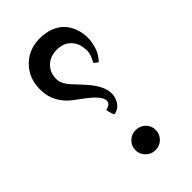

<svg xmlns="http://www.w3.org/2000/svg" viewBox="-227 -810 881 881"><g transform="rotate(-45 213.5 -369.5)"><path d="M297.4 -65.9Q297.4 -38.6 278.1 -19.5Q258.8 -0.5 231.4 -0.5Q204.1 -0.5 184.6 -20Q165 -39.6 165.5 -66.4Q166 -93.3 185.1 -111.8Q204.1 -130.4 231.4 -130.4Q258.8 -130.4 278.1 -111.8Q297.4 -93.3 297.4 -65.9ZM202.6 -282.2Q200.2 -290.5 204.1 -292L210.4 -293.5Q234.9 -300.8 233.4 -322.3Q231 -351.6 169.4 -397.9L127.9 -428.7Q56.2 -482.4 53.2 -564.5Q50.3 -646 104.5 -696.8Q149.9 -739.3 218.8 -739.3Q256.8 -738.8 286.1 -727.5Q347.2 -704.6 368.2 -638.7Q384.8 -587.4 367.7 -530.3Q356.9 -495.1 332 -470.2L312 -484.9Q335 -525.4 332 -553.2Q329.6 -585 318.4 -603.5Q291.5 -647.5 235.8 -647Q179.7 -646.5 152.3 -603.5Q140.1 -584 139.6 -552.7Q139.6 -521 173.8 -485.4L211.4 -444.8Q299.3 -351.1 262.2 -284.7Q248.5 -259.8 225.6 -252.9L217.3 -250.5Q212.4 -249 209.5 -258.8Z"/></g></svg>

Font: Parastoo WOL
Style: WOL
Weight: 400
Foundry: Saber Rastikerdar (saber.rastikerdar@gmail.com)
Version: Version 1.0.0-alpha5